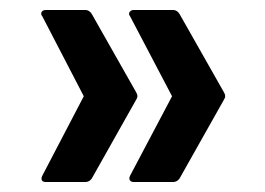

<svg xmlns="http://www.w3.org/2000/svg" viewBox="-20 -456 531 385"><path d="M248 -91Q243 -91 240.5 -94.5Q238 -98 241 -104L325 -263L241 -423Q237 -428 240 -432Q243 -436 248 -436H327Q335 -436 340 -428L429 -271Q434 -263 429 -256L340 -98Q335 -91 327 -91ZM72 -91Q66 -91 64 -94.5Q62 -98 65 -104L148 -263L65 -423Q61 -428 63.5 -432Q66 -436 72 -436H151Q159 -436 164 -428L253 -271Q258 -263 253 -256L164 -98Q159 -91 151 -91Z"/></svg>

Font: Sofia Sans Extra Cond
Style: Bold
Weight: 700
Width: 1
Designer: Botio Nikoltchev, Ani Petrova
Foundry: lettersoup
Version: Version 4.100; ttfautohint (v1.8.3)